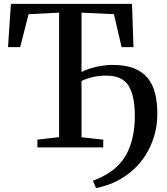

<svg xmlns="http://www.w3.org/2000/svg" viewBox="-20 -763 864 994"><path d="M477.5 211 461 172.5Q481.5 165 506.2 153.2Q531 141.5 556.8 123.2Q582.5 105 605.5 78Q629.5 50 645.5 13.2Q661.5 -23.5 669.8 -68Q678 -112.5 678 -162Q678 -267 645.5 -319.2Q613 -371.5 530.5 -371.5Q494 -371.5 463.2 -364.8Q432.5 -358 402 -344V-52.5L514.5 -40V0H173.5V-40L286 -53V-697.5L128 -689.5L84.5 -519H21.5L36.5 -743H663.5L671 -519H609.5L570 -689.5L402 -697.5V-390Q422.5 -401.5 450.8 -409.8Q479 -418 508 -422.5Q537 -427 558.5 -427Q627.5 -427.5 673 -409.5Q718.5 -391.5 745.2 -358.2Q772 -325 783.2 -278.2Q794.5 -231.5 794.5 -173.5Q794.5 -111.5 777.8 -57Q761 -2.5 733 41Q705 84.5 671 115Q634 147.5 598.5 167Q563 186.5 532.2 196.2Q501.5 206 477.5 211Z"/></svg>

Font: Merriweather 60pt Medium
Style: Regular
Weight: 500
Version: Version 2.100